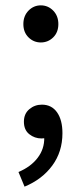

<svg xmlns="http://www.w3.org/2000/svg" viewBox="-20 -512 303 710"><path d="M130.9 -355Q104.5 -355 85.4 -373.8Q66.4 -392.6 66.4 -422.9Q66.4 -453.1 85.4 -472.7Q104.5 -492.2 130.9 -492.2Q157.7 -492.2 176.8 -472.7Q195.8 -453.1 195.8 -422.9Q195.8 -392.6 176.8 -373.8Q157.7 -355 130.9 -355ZM70.8 178.2 48.3 124Q93.8 105 119.1 71.8Q144.5 38.6 143.6 -2.9L135.3 -82.5L178.7 -17.6Q169.4 -7.3 157.7 -3.7Q146 0 133.8 0Q107.9 0 88.1 -15.9Q68.4 -31.7 68.4 -62Q68.4 -91.3 88.4 -108.2Q108.4 -125 134.8 -125Q170.9 -125 190.9 -96.7Q210.9 -68.4 210.9 -19.5Q210.9 49.3 173.3 100.3Q135.7 151.4 70.8 178.2Z"/></svg>

Font: Akatab Medium
Style: Regular
Weight: 500
Designer: SIL Global
Foundry: SIL Global
Version: Version 4.100